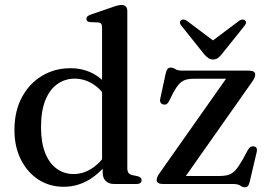

<svg xmlns="http://www.w3.org/2000/svg" viewBox="-20 -758 1104 791"><path d="M403 -80 400.5 -83.5V-644.5Q400.5 -655 397 -659.8Q393.5 -664.5 385 -665.5L350.5 -667Q342.5 -668 339.2 -671.5Q336 -675 336 -680Q336 -686.5 339.8 -690.2Q343.5 -694 354 -698L440 -727.5Q455 -733 464 -735.2Q473 -737.5 480.5 -737.5Q492.5 -737.5 498.5 -731Q504.5 -724.5 504.5 -713V-65.5Q504.5 -52.5 509.2 -46Q514 -39.5 523.5 -37L547 -32Q555.5 -29.5 559.5 -25.5Q563.5 -21.5 563.5 -15.5Q563.5 -8.5 558.2 -4.2Q553 0 542.5 0H450Q428.5 0 415.8 -12.2Q403 -24.5 403 -47.5ZM39.5 -222Q39.5 -300.5 70.5 -357.8Q101.5 -415 153.8 -446Q206 -477 270 -477Q329 -477 374.5 -448.5Q420 -420 448 -367.5L424.5 -344Q400 -388 364.2 -411Q328.5 -434 287.5 -434Q248.5 -434 217 -412.2Q185.5 -390.5 167.2 -346Q149 -301.5 149 -234Q149 -170.5 166.2 -127.5Q183.5 -84.5 214 -62.8Q244.5 -41 283 -41Q322.5 -41 358 -63.8Q393.5 -86.5 423.5 -132L439 -108Q400.5 -51 350.8 -19.8Q301 11.5 242.5 11.5Q184 11.5 138.2 -18.2Q92.5 -48 66 -100.8Q39.5 -153.5 39.5 -222ZM1018 -420 733 -15 714.5 -33H883.5Q907 -33 922.2 -38Q937.5 -43 950.5 -57.5Q963.5 -72 979 -99.5L1002 -141.5Q1007 -150 1013 -153Q1019 -156 1025.5 -155Q1033.5 -154 1036.8 -148.2Q1040 -142.5 1038 -133.5L1008.5 -8Q1005.5 4 1001 8.8Q996.5 13.5 989 13.5Q980 13.5 970 6.8Q960 0 940 0H653.5Q638 0 631.8 -4.2Q625.5 -8.5 625.5 -16.5Q625.5 -22.5 628.5 -29.5Q631.5 -36.5 639 -47L922.5 -449.5L939 -433.5H777.5Q756.5 -433.5 742.5 -428.5Q728.5 -423.5 717.2 -411Q706 -398.5 693.5 -375.5L676 -340.5Q671.5 -332 666 -329Q660.5 -326 653 -327.5Q645.5 -329 641.8 -335Q638 -341 640 -350.5L663 -457Q666 -469.5 670.8 -474.5Q675.5 -479.5 683.5 -479.5Q693 -479.5 702.5 -473.2Q712 -467 731.5 -467H1004Q1019 -467 1025.2 -462.8Q1031.5 -458.5 1031.5 -450.5Q1031.5 -445 1028.5 -437.8Q1025.5 -430.5 1018 -420ZM877.5 -576.5 751 -671.5Q743.5 -677 736.8 -677.5Q730 -678 725 -674Q721.5 -671 721.2 -665.2Q721 -659.5 727 -652.5L822 -533.5Q831 -523.5 839 -518.2Q847 -513 858 -513Q869 -513 876.5 -518.2Q884 -523.5 892.5 -533.5L988 -652.5Q993.5 -659.5 993.5 -665.2Q993.5 -671 989.5 -674Q985 -678 978.2 -677.5Q971.5 -677 964 -671.5L837.5 -576.5Z"/></svg>

Font: Fraunces 28pt
Style: Regular
Weight: 400
Version: Version 1.000;[b76b70a41]